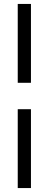

<svg xmlns="http://www.w3.org/2000/svg" viewBox="-20 -756 247 974"><path d="M137 -336V-736H70V-336ZM137 198V-202H70V198Z"/></svg>

Font: Perun Light
Style: Regular
Weight: 300
Foundry: Copyright (c) Stefan Peev, Context Ltd, 2016
Version: Version 1.089